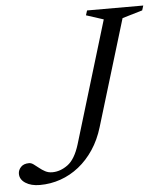

<svg xmlns="http://www.w3.org/2000/svg" viewBox="-94 -715 655 769"><g transform="rotate(-5 233.5 -330.0)"><path d="M294 -200Q279 -150 253 -111Q227 -72 193 -45Q159 -18 119 -4Q79 10 35.5 10Q0.5 10 -22 -4.5Q-44.5 -19 -44.5 -42Q-44.5 -57 -33.2 -69Q-22 -81 -0.5 -81Q8.5 -81 17.8 -74.2Q27 -67.5 37.8 -58.8Q48.5 -50 61.2 -43.2Q74 -36.5 89.5 -36.5Q122 -36.5 152 -58.5Q182 -80.5 200 -139L348 -628.5L278.5 -651L284.5 -670H510.5L504.5 -651L423.5 -627Z"/></g></svg>

Font: Newsreader Text
Style: Italic
Weight: 400
Italic angle: -17°
Designer: Hugues Gentile
Foundry: Production Type
Version: Version 1.001